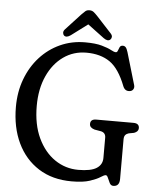

<svg xmlns="http://www.w3.org/2000/svg" viewBox="-59 -925 795 989"><g transform="rotate(5 338.5 -431.0)"><path d="M596 -24Q596 14.5 564 14.5Q551.5 14.5 544.8 1.5Q538 -11.5 533 -24.2Q528 -37 521 -37Q513 -37 495.2 -25.2Q477.5 -13.5 442.5 -1.8Q407.5 10 348 10Q248.5 10 177 -35.5Q105.5 -81 67.2 -161.5Q29 -242 29 -347.5Q29 -425.5 53.8 -491.5Q78.5 -557.5 123 -606.5Q167.5 -655.5 227 -682.5Q286.5 -709.5 355.5 -709.5Q410 -709.5 442.2 -700.2Q474.5 -691 491.2 -681.8Q508 -672.5 517 -672.5Q524 -672.5 527 -681.5Q530 -690.5 534.5 -699.8Q539 -709 550.5 -709Q559.5 -709 565.5 -702.5Q571.5 -696 577 -678L626 -512Q629.5 -500 624.2 -490.8Q619 -481.5 607.5 -479.5Q582 -475.5 571.5 -500.5Q537 -590 488.5 -623.5Q440 -657 367 -657Q300.5 -657 248.2 -620Q196 -583 165.8 -516.5Q135.5 -450 135.5 -361.5Q135.5 -265.5 168.2 -196Q201 -126.5 255.8 -89.2Q310.5 -52 377 -52Q442.5 -52 471.8 -71Q501 -90 501 -124V-229Q501 -254 477.5 -260L443 -266Q431 -269.5 424 -276Q417 -282.5 417 -293Q417 -318 447 -318H639.5Q669.5 -318 669.5 -293Q669.5 -275 647 -267L620 -262Q609 -259 602.5 -251.5Q596 -244 596 -229ZM483.5 -735Q470.5 -723.5 448.5 -739.5L363.5 -803L278.5 -739.5Q256.5 -724 244 -735Q239 -739.5 238.2 -748.5Q237.5 -757.5 245.5 -766.5L323.5 -851Q334 -862 342.2 -869Q350.5 -876 363 -876Q376.5 -876 385 -869.2Q393.5 -862.5 404.5 -851L482.5 -766.5Q491 -757 490 -748.5Q489 -740 483.5 -735Z"/></g></svg>

Font: Fraunces 144pt SuperSoft
Style: Regular
Weight: 400
Version: Version 1.000;[b76b70a41]